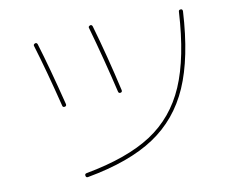

<svg xmlns="http://www.w3.org/2000/svg" viewBox="-79 -815 1158 938"><g transform="rotate(-10 500.0 -346.5)"><path d="M285 18Q275 20 273 10Q271 0 281 -2Q488 -40 608.5 -118.5Q729 -197 789 -335.5Q849 -474 862 -700Q862 -710 873 -710Q882 -710 882 -699Q869 -470 806.5 -327.5Q744 -185 619.5 -102.5Q495 -20 285 18ZM221 -346Q174 -534 136 -658Q133 -666 143 -670Q151 -673 155 -664Q193 -540 240 -352Q242 -342 233 -340Q223 -338 221 -346ZM501 -368Q462 -534 416 -697Q412 -706 423 -710Q431 -713 435 -703Q480 -548 520 -372Q522 -362 513 -360Q503 -358 501 -368Z"/></g></svg>

Font: Rounded Mplus 1c Thin
Style: Regular
Weight: 250
Version: Version 1.059.20150529